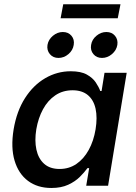

<svg xmlns="http://www.w3.org/2000/svg" viewBox="-20 -892 655 922"><path d="M226.6 10.7Q160.2 10.7 114.5 -23.4Q68.8 -57.6 50 -120.6Q31.2 -183.6 45.4 -270.5Q60.1 -358.4 100.1 -420.9Q140.1 -483.4 197.3 -516.6Q254.4 -549.8 319.8 -549.8Q368.7 -549.8 397 -533.9Q425.3 -518.1 439.9 -496.1Q454.6 -474.1 461.4 -455.1H467.8L481.9 -542.5H588.4L499 0H394L408.2 -84.5H399.9Q385.7 -64.9 363.5 -42.7Q341.3 -20.5 307.6 -4.9Q273.9 10.7 226.6 10.7ZM266.1 -80.6Q311.5 -80.6 346.9 -104.7Q382.3 -128.9 406 -171.9Q429.7 -214.8 439 -271Q448.2 -327.6 439 -369.9Q429.7 -412.1 401.9 -435.3Q374 -458.5 328.6 -458.5Q281.2 -458.5 245.4 -434.1Q209.5 -409.7 186.5 -367.4Q163.6 -325.2 154.3 -271Q145.5 -216.8 154.8 -173.6Q164.1 -130.4 191.9 -105.5Q219.7 -80.6 266.1 -80.6ZM469.7 -613.8Q443.8 -613.8 428.5 -632.1Q413.1 -650.4 417.5 -676.3Q421.4 -702.1 443.1 -720.2Q464.8 -738.3 490.7 -738.3Q517.1 -738.3 532.2 -720.2Q547.4 -702.1 543.5 -676.3Q539.1 -650.4 517.6 -632.1Q496.1 -613.8 469.7 -613.8ZM260.7 -613.8Q234.9 -613.8 219.5 -632.1Q204.1 -650.4 208 -676.3Q212.4 -702.1 234.1 -720.2Q255.9 -738.3 281.7 -738.3Q308.1 -738.3 323.2 -720.2Q338.4 -702.1 334 -676.3Q330.1 -650.4 308.6 -632.1Q287.1 -613.8 260.7 -613.8ZM558.6 -871.6 545.4 -804.2H271L283.7 -871.6Z"/></svg>

Font: Inter 16pt Medium
Style: Italic
Weight: 500
Italic angle: -9.3988°
Version: Version 4.001;git-66647c0bb